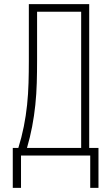

<svg xmlns="http://www.w3.org/2000/svg" viewBox="-20 -755 540 932"><path d="M42 157V-37H69Q85 -88 95.5 -140.5Q106 -193 111.5 -246Q117 -299 118.5 -352.5Q120 -406 120 -459V-735H413V-37H458V157H418V0H82V157ZM111 -37H374V-698H160V-459Q160 -406 158.5 -352.5Q157 -299 151.5 -246Q146 -193 136 -140.5Q126 -88 111 -37Z"/></svg>

Font: Iosevka Curly Extralight
Style: Regular
Weight: 200
Monospace: yes
Designer: Belleve Invis
Foundry: Belleve Invis
Version: Version 22.1.2; ttfautohint (v1.8.4)